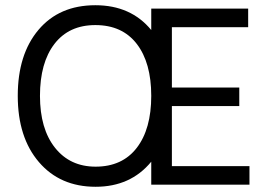

<svg xmlns="http://www.w3.org/2000/svg" viewBox="-20 -707 1023 735"><path d="M133 -340Q133 -214 190.5 -141.5Q248 -69 346 -69Q448 -69 503.5 -141Q559 -213 559 -340Q559 -467 503.5 -539Q448 -611 345 -611Q244 -611 188.5 -539Q133 -467 133 -340ZM935 0H559V-88Q480 8 346 8Q210 8 129 -86.5Q48 -181 48 -340Q48 -499 127.5 -593Q207 -687 345 -687Q481 -687 559 -592V-674H930V-603H638V-372H896V-301H638V-71H935Z"/></svg>

Font: Hind Madurai
Style: Regular
Weight: 400
Designer: Jyotish Sonowal
Foundry: Indian Type Foundry
Version: Version 1.001;PS 1.0;hotconv 1.0.86;makeotf.lib2.5.63406; tt